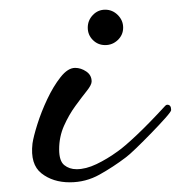

<svg xmlns="http://www.w3.org/2000/svg" viewBox="-20 -359 373 396"><path d="M197 -266Q182 -266 171.5 -276.5Q161 -287 161 -302Q161 -317 171.5 -328Q182 -339 197 -339Q212 -339 223 -328Q234 -317 234 -302Q234 -287 223 -276.5Q212 -266 197 -266ZM124 17Q89 17 65.5 -1.5Q42 -20 47 -63Q49 -77 57 -102.5Q65 -128 77.5 -154.5Q90 -181 105 -200Q120 -219 135 -219Q147 -219 158 -211.5Q169 -204 169 -191Q169 -184 159 -171.5Q149 -159 135.5 -140.5Q122 -122 112 -99.5Q102 -77 102 -51Q102 -27 112.5 -18.5Q123 -10 138 -10Q157 -10 179 -20.5Q201 -31 223 -47Q236 -56 261.5 -80Q287 -104 321 -141Q323 -143 325 -143Q333 -143 333 -132Q333 -129 321 -115.5Q309 -102 292.5 -85Q276 -68 261 -53.5Q246 -39 239 -34Q214 -15 185.5 1Q157 17 124 17Z"/></svg>

Font: Corinthia
Style: Bold
Weight: 700
Designer: Robert E. Leuschke
Foundry: Robert E. Leuschke
Version: Version 1.013; ttfautohint (v1.8.3)